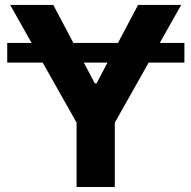

<svg xmlns="http://www.w3.org/2000/svg" viewBox="-20 -747 765 767"><path d="M106.2 -575.6 20.6 -727.3H192.8L273.1 -575.6H451.3L531.6 -727.3H703.8L618.3 -575.6H716.6V-496.8H573.9L438.6 -257.1V0H285.9V-257.1L150.6 -496.8H8.9V-575.6ZM315 -496.8 358.7 -414.1H365.8L409.4 -496.8Z"/></svg>

Font: Inter P
Style: Bold
Weight: 700
Designer: Rasmus Andersson
Foundry: rsms
Version: Version 3.018;git-588b23468